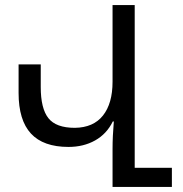

<svg xmlns="http://www.w3.org/2000/svg" viewBox="-20 -734 718 754"><path d="M655 -75V0H494H422V-148Q422 -199 427 -257H423Q399 -208 353.5 -182.5Q308 -157 249 -157Q150 -157 101.5 -209.5Q53 -262 53 -369V-481H140V-392Q140 -308 170 -270Q200 -232 274 -232Q347 -233 384.5 -280.5Q422 -328 422 -413V-714H509V-75Z"/></svg>

Font: Noto Sans Armenian Narrow
Style: Regular
Weight: 400
Width: 4
Designer: Monotype Design team
Foundry: Monotype Imaging Inc.
Version: Version 1.000